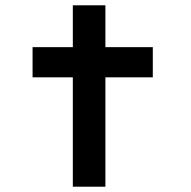

<svg xmlns="http://www.w3.org/2000/svg" viewBox="-20 -705 721 725"><path d="M255 0V-685H378V0ZM103 -413V-527H557V-413Z"/></svg>

Font: Lexend Tera Medium
Style: Regular
Weight: 500
Designer: Bonnie Shaver-Troup, Thomas Jockin
Foundry: Lexend
Version: Version 1.007